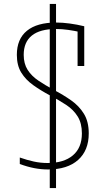

<svg xmlns="http://www.w3.org/2000/svg" viewBox="-20 -855 540 980"><path d="M234 105V-383H266V105ZM234 -383V-835H266V-383ZM225 10Q190 10 154 3Q118 -4 81 -18V-51Q118 -38 152.5 -30.5Q187 -23 223 -23Q306 -23 352 -62Q398 -101 398 -174Q398 -226 376.5 -260.5Q355 -295 318 -319.5Q281 -344 235 -368Q188 -393 149.5 -420.5Q111 -448 88.5 -484.5Q66 -521 66 -575Q66 -656 117.5 -698Q169 -740 267 -740Q299 -740 336 -735Q373 -730 410 -721V-518H376V-708L395 -690Q360 -698 328 -702.5Q296 -707 266 -707Q184 -707 142.5 -673.5Q101 -640 101 -575Q101 -530 121 -498.5Q141 -467 176 -443.5Q211 -420 255 -396Q303 -371 343.5 -342.5Q384 -314 408.5 -274Q433 -234 433 -174Q433 -87 378.5 -38.5Q324 10 225 10Z"/></svg>

Font: M PLUS Code Latin ExtraLight
Style: Regular
Weight: 250
Designer: Coji Morishita
Foundry: UNDERFOREST DESIGN
Version: Version 1.002; ttfautohint (v1.8.3)